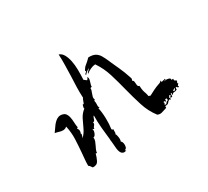

<svg xmlns="http://www.w3.org/2000/svg" viewBox="-141 -960 1282 1181"><g transform="rotate(-30 500.0 -369.5)"><path d="M468 -523Q474 -515 472.5 -504.5Q471 -494 467 -483Q465 -476 463 -469Q461 -462 462 -456Q458 -457 454 -455Q452 -454 451 -454Q452 -446 449.5 -438.5Q447 -431 444 -423Q440 -413 437 -402Q434 -391 439 -376H431Q434 -370 434.5 -364Q435 -358 435 -352Q434 -345 434.5 -337.5Q435 -330 439 -321Q435 -320 433 -322Q431 -324 431 -324Q439 -290 440 -246.5Q441 -203 436 -171Q437 -167 441 -165.5Q445 -164 448 -162Q446 -159 446 -155.5Q446 -152 446 -149Q446 -145 446 -140.5Q446 -136 442 -131Q447 -127 450 -107Q453 -87 448 -76Q456 -70 458.5 -57.5Q461 -45 458 -33Q455 -21 445 -18Q443 -14 447 -13Q451 -12 451 -12Q436 -6 426.5 -9.5Q417 -13 412 -22Q404 -37 402.5 -60.5Q401 -84 399 -102Q398 -107 397.5 -112.5Q397 -118 397 -124Q392 -164 388 -210Q384 -256 385 -298Q379 -294 377 -286Q375 -278 371.5 -271Q368 -264 359 -263Q362 -256 359.5 -250.5Q357 -245 353 -241Q350 -237 348 -233.5Q346 -230 347 -226Q344 -223 341 -227Q338 -231 335 -229Q339 -224 337 -212.5Q335 -201 329 -191.5Q323 -182 315 -182Q317 -168 312.5 -156Q308 -144 302 -132Q297 -122 292 -111Q287 -100 286 -87Q286 -87 283.5 -88.5Q281 -90 278 -90Q272 -66 261 -44Q250 -22 220 -24Q216 -30 211 -36.5Q206 -43 200 -47Q200 -69 202 -91Q204 -113 206 -136Q210 -182 212 -229Q214 -276 203 -324Q192 -313 176 -313Q163 -313 149 -317.5Q135 -322 122 -324Q133 -338 143.5 -354.5Q154 -371 167 -383Q178 -394 192 -399Q206 -404 223 -399Q237 -395 244 -384.5Q251 -374 254 -360Q258 -342 258.5 -321Q259 -300 263 -283Q259 -284 257 -282Q255 -280 255 -280Q261 -272 262.5 -265.5Q264 -259 263 -252Q263 -248 260 -245Q258 -243 261 -240Q264 -236 259.5 -223.5Q255 -211 255 -211Q278 -234 290.5 -262Q303 -290 317 -317.5Q331 -345 356 -364Q353 -367 354 -371Q355 -375 356 -379Q359 -387 359 -390Q365 -388 368 -393.5Q371 -399 373 -407Q375 -412 377 -417.5Q379 -423 382 -425Q380 -464 381 -501.5Q382 -539 384 -576Q385 -615 386 -653.5Q387 -692 385 -731Q405 -724 416.5 -703.5Q428 -683 434 -654Q440 -625 440.5 -590Q441 -555 439 -520Q444 -517 448 -513Q452 -509 457 -506Q465 -511 468 -523ZM933 -214Q934 -210 932 -207.5Q930 -205 927 -202Q921 -197 927 -194Q927 -188 924 -188Q921 -188 921 -188Q919 -188 915 -193Q910 -199 907 -197Q910 -193 907 -191Q906 -190 905.5 -188Q905 -186 907 -182Q897 -175 886.5 -175.5Q876 -176 869 -165Q865 -166 867 -172Q870 -179 863 -180Q861 -176 861.5 -169.5Q862 -163 860 -156Q851 -154 846 -159Q846 -159 846 -159Q850 -162 854 -165.5Q858 -169 852 -174Q847 -173 845.5 -168.5Q844 -164 840 -162Q845 -158 844.5 -155.5Q844 -153 846 -151Q845 -146 841 -146.5Q837 -147 838 -152Q825 -145 819.5 -136.5Q814 -128 794 -128V-116Q791 -115 788 -114Q785 -113 782 -112Q768 -107 754 -103.5Q740 -100 725 -107Q688 -155 669 -215.5Q650 -276 634 -339Q619 -399 601 -458Q583 -517 549 -566Q532 -565 514 -556.5Q496 -548 483 -537Q482 -540 485 -544.5Q488 -549 493 -553Q496 -556 499 -559.5Q502 -563 503 -566Q503 -566 492 -558.5Q481 -551 468 -537Q465 -542 467 -544.5Q469 -547 473 -550Q476 -552 478 -554.5Q480 -557 480 -560H474Q485 -582 498.5 -592Q512 -602 534 -624Q565 -625 582.5 -615Q600 -605 611 -586Q622 -567 632 -544Q634 -539 636.5 -533.5Q639 -528 641 -523Q654 -495 663.5 -474Q673 -453 681.5 -431.5Q690 -410 699 -382Q700 -378 699.5 -375.5Q699 -373 698 -371Q696 -367 696 -364Q705 -361 705.5 -349.5Q706 -338 707.5 -327.5Q709 -317 719 -315Q720 -294 722.5 -282Q725 -270 729 -260Q733 -250 736 -232Q740 -233 744 -230Q747 -229 748 -229Q766 -239 788 -249.5Q810 -260 829 -266Q842 -270 846 -278Q849 -277 849 -274Q849 -271 849 -268Q849 -267 849 -266Q857 -271 863 -271Q869 -271 875 -275Q879 -270 877 -268.5Q875 -267 872 -267Q865 -266 866 -263Q878 -268 895 -264Q912 -260 907 -249H921Q918 -240 923.5 -235Q929 -230 930 -234Q934 -232 933.5 -225.5Q933 -219 927 -214Q928 -211 930.5 -212.5Q933 -214 933 -214ZM826 -151Q827 -154 826 -158Q824 -162 826 -165H814Q815 -161 814 -155.5Q813 -150 806 -151Q808 -157 804 -157Q800 -157 797 -154Q800 -148 800 -147Q800 -146 799 -144Q796 -142 794 -139Q802 -133 805 -135Q808 -137 810 -141Q813 -144 816 -147.5Q819 -151 826 -151ZM901 -194Q897 -195 895 -194Q893 -193 892 -191Q890 -188 889 -188Q889 -193 886 -191Q883 -184 885.5 -182.5Q888 -181 895 -182Q895 -185 897.5 -188.5Q900 -192 901 -194Z"/></g></svg>

Font: Yuji Boku
Style: Regular
Weight: 400
Designer: Kataoka Yuji
Foundry: Kinuta Font Factory
Version: Version 3.002